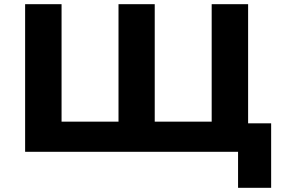

<svg xmlns="http://www.w3.org/2000/svg" viewBox="-20 -725 1358 917"><path d="M1117 172V0H100V-705H274V-144H546V-705H719V-144H991V-705H1165V-136H1275V172Z"/></svg>

Font: Nunito Sans 7pt SemiExpanded ExtraBold
Style: Regular
Weight: 800
Width: 6
Designer: Vernon Adams
Foundry: Vernon Adams
Version: Version 3.101;gftools[0.9.27]